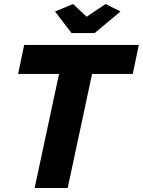

<svg xmlns="http://www.w3.org/2000/svg" viewBox="-20 -933 709 953"><path d="M253 -876 343 -913 410 -850 504 -913 578 -876 450 -769H335ZM273 -566H70L100 -710H669L639 -566H437L316 0H152Z"/></svg>

Font: Raleway-v4020 ExtraBold
Style: Italic
Weight: 800
Italic angle: -12°
Designer: Matt McInerney, Pablo Impallari, Rodrigo Fuenzalida
Foundry: Matt McInerney, Pablo Impallari, Rodrigo Fuenzalida
Version: Version 4.020;PS 004.020;hotconv 1.0.88;makeotf.lib2.5.64775